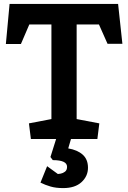

<svg xmlns="http://www.w3.org/2000/svg" viewBox="-20 -711 655 982"><path d="M138 0 128 -80 243 -102V-586H130L87 -486H10L29 -691H584L606 -487H530L486 -586H372V-102L488 -80L478 0ZM303 251Q266 251 238.5 243Q211 235 187 223L221 139L276 179Q279 179 290.5 177Q302 175 312.5 167Q323 159 323 142Q323 108 250 108L238 92L267 0H343L329 48Q376 56 403 80Q430 104 430 147Q430 190 397 220.5Q364 251 303 251Z"/></svg>

Font: Kreon Light
Style: Regular
Weight: 300
Designer: Julia Petretta
Foundry: Julia Petretta and Eli Heuer
Version: Version 2.002